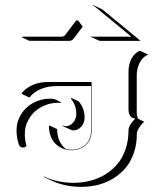

<svg xmlns="http://www.w3.org/2000/svg" viewBox="-20 -685 592 742"><path d="M63.5 -541.3 68.8 -543.2H218.8Q227.1 -543.2 233.9 -552.2L274.4 -605.7H282.2L299.6 -581.8L298.6 -580.8L265.4 -536.9Q258.1 -527.1 248.8 -527.1L93.5 -527.3ZM330.8 -543 331.3 -544.9Q334.5 -543.2 337.9 -543.2H487.8L349.4 -657Q343.8 -661.6 338.6 -663.8L340.1 -665.3L370.4 -651.1Q375.2 -648.9 380.6 -644.5L523.2 -527.1H367.9Q364.3 -527.1 360.8 -528.8ZM43.9 -181.6Q43.9 -214.8 61.2 -242.9Q78.4 -271 108.3 -287.4Q138.2 -303.7 173.8 -303.7Q186.3 -303.7 197.9 -299.1Q209.5 -294.4 217.8 -286.4L214.1 -287.1Q209.5 -287.8 204.3 -287.8Q178.2 -287.8 154.4 -278.3Q130.6 -268.8 113.5 -252.7Q96.4 -236.6 86.2 -214.4Q75.9 -192.1 75.9 -167.7Q75.9 -144.8 81.8 -122.8L83 -121.3Q82.8 -121.1 81.9 -120.4Q81.1 -119.6 80.6 -119.1Q75.2 -114.7 68.6 -114.7Q63 -114.7 58.8 -118Q54.7 -121.3 53.2 -125Q43.9 -152.8 43.9 -181.6ZM63.5 -322.3 66.2 -328.1Q102.8 -368.2 168 -368.2Q299.3 -368.2 332 -368.2H334V-366.2V-180.7Q334 -144.5 311.4 -124.5Q288.8 -104.5 256.8 -104.5Q239.7 -104.5 224.5 -110.2Q209.2 -116 196.9 -127Q184.6 -137.9 177.1 -155.8Q169.7 -173.6 168.9 -196L170.9 -200.2L200.9 -186Q200.9 -159.7 210 -140.3Q219 -120.8 234.9 -109.1Q245.4 -106.4 256.8 -106.4Q288.3 -106.4 310.2 -125.9Q332 -145.3 332 -180.7V-352.3H198Q166.5 -352.3 139.4 -341.7Q112.3 -331.1 93.5 -308.1ZM148.9 -3.4Q201.4 21.5 264.6 21.5Q298.1 21.5 329.1 13.5Q360.1 5.6 387 -11Q413.8 -27.6 433.7 -51.1Q453.6 -74.7 465.1 -108Q476.6 -141.4 476.6 -180.7Q476.6 -192.6 485.2 -205.6Q493.9 -218.5 502.9 -226.8Q490 -228.3 483.3 -237.2Q476.6 -246.1 476.6 -263.7V-410.2Q476.6 -419.4 478.5 -429.4Q480.5 -439.5 484.5 -450.2Q488.5 -460.9 496.2 -470.5Q503.9 -480 514.2 -486.3L522.5 -488.3L552.5 -474.1Q541 -469.2 532.2 -460.1Q523.4 -450.9 518.4 -439.8Q513.4 -428.7 511 -417.6Q508.5 -406.5 508.5 -396V-249.5Q508.5 -234.1 514.2 -225.6L537.8 -214.6Q526.9 -205.6 517.8 -191.8Q508.8 -178 508.8 -167Q508.8 -127.4 497.2 -93.9Q485.6 -60.3 465.6 -36.4Q445.6 -12.5 418.3 4.3Q391.1 21 359.9 29.1Q328.6 37.1 294.9 37.1Q231.2 37.1 179.7 13.2L149.7 -1ZM221.7 -198 222.4 -200Q228.3 -197.3 234.9 -197.3Q250.7 -197.3 262.8 -211.4Q274.9 -225.6 274.9 -245.1Q274.9 -277.3 255.1 -302.7L253.7 -307.4L283.9 -293.5Q306.9 -266.6 306.9 -231.2Q306.9 -210.7 294.3 -196Q281.7 -181.4 264.9 -181.2Q258.1 -181.2 252 -184.1Z"/></svg>

Font: AgreloyOut1
Style: Medium
Weight: 400
Designer: gluk
Foundry: gluk
Version: Version 0.27